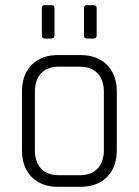

<svg xmlns="http://www.w3.org/2000/svg" viewBox="-20 -723 536 743"><path d="M142 -586V-692Q142 -703 152 -703H180Q191 -703 191 -692V-586Q191 -574 180 -574H152Q142 -574 142 -586ZM305 -586V-692Q305 -703 316 -703H343Q354 -703 354 -692V-586Q354 -574 343 -574H316Q305 -574 305 -586ZM291 0H205Q140 0 102.5 -38Q65 -76 65 -142V-368Q65 -434 102.5 -472Q140 -510 205 -510H291Q356 -510 394 -472Q432 -434 432 -368V-142Q432 -76 394 -38Q356 0 291 0ZM209 -45H287Q333 -45 357.5 -70.5Q382 -96 382 -143V-367Q382 -414 357.5 -439.5Q333 -465 287 -465H209Q163 -465 139 -439.5Q115 -414 115 -367V-143Q115 -96 139 -70.5Q163 -45 209 -45Z"/></svg>

Font: Rajdhani
Style: Regular
Weight: 400
Designer: Satya Rajpurohit, Jyotish Sonowal
Foundry: Indian Type Foundry
Version: Version 1.201;PS 1.0;hotconv 1.0.78;makeotf.lib2.5.61930; tt